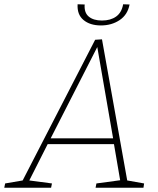

<svg xmlns="http://www.w3.org/2000/svg" viewBox="-55 -878 739 898"><path d="M188 -20 184 0H-35L-31 -20L51 -34L390 -692L422 -694L540 -34L619 -20L616 0H392L396 -20L507 -35L478 -204H168L82 -34ZM182 -231H474L400 -658ZM417 -759Q366 -759 335.5 -784.5Q305 -810 308 -858L341 -857Q338 -819 360 -800.5Q382 -782 422 -782Q462 -782 488 -800.5Q514 -819 521 -858L551 -857Q542 -809 504.5 -784Q467 -759 417 -759Z"/></svg>

Font: Bitter ExtraLight
Style: Italic
Weight: 200
Italic angle: -9°
Designer: Sol Matas, and Bitter project Authors
Foundry: Sol Matas
Version: Version 2.001